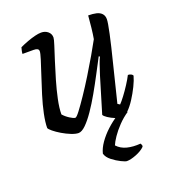

<svg xmlns="http://www.w3.org/2000/svg" viewBox="-129 -598 802 895"><g transform="rotate(-20 272.0 -150.0)"><path d="M181 0Q167 0 145.5 -8.5Q124 -17 103 -29.5Q82 -42 67.5 -54Q53 -66 51 -72Q51 -100 59.5 -141Q68 -182 82 -227Q96 -272 109.5 -312.5Q123 -353 132 -382Q141 -411 141 -420Q141 -429 134.5 -432.5Q128 -436 116 -436H61Q61 -444 63.5 -453.5Q66 -463 67 -467Q86 -476 106.5 -483.5Q127 -491 145 -495.5Q163 -500 176 -500Q196 -500 209.5 -488.5Q223 -477 223 -459Q223 -451 214 -423Q205 -395 192 -354.5Q179 -314 166 -269.5Q153 -225 144 -182.5Q135 -140 135 -109Q147 -95 165 -83.5Q183 -72 191 -72Q197 -72 214.5 -95Q232 -118 257 -155Q282 -192 308.5 -235Q335 -278 358.5 -318.5Q382 -359 397 -387Q401 -409 404.5 -441Q408 -473 410 -500Q433 -500 450 -496Q467 -492 476.5 -481.5Q486 -471 486 -454Q486 -438 474.5 -384.5Q463 -331 442.5 -250Q422 -169 397 -66L408 -59Q418 -69 433.5 -89.5Q449 -110 464.5 -134Q480 -158 489 -176Q498 -176 504.5 -172.5Q511 -169 513 -164Q507 -142 493.5 -114.5Q480 -87 463 -60.5Q446 -34 428.5 -17Q411 0 396 0Q383 0 364.5 -7.5Q346 -15 331 -25Q316 -35 313 -42L366 -218Q375 -247 383 -269.5Q391 -292 396 -301L391 -304Q373 -270 351.5 -229Q330 -188 307 -147.5Q284 -107 261 -73.5Q238 -40 217.5 -20Q197 0 181 0ZM348 200Q341 200 320.5 190Q300 180 279.5 164Q259 148 254 129Q260 104 278.5 77.5Q297 51 323 27Q349 3 376 -14L430 -15Q403 3 380 27Q357 51 341.5 74Q326 97 320 112Q339 133 368.5 140.5Q398 148 435 145Q437 149 439 152.5Q441 156 439 162Q423 178 395 189Q367 200 348 200Z"/></g></svg>

Font: Texturina Medium 12pt Light
Style: Italic
Weight: 300
Italic angle: -11°
Version: Version 1.002